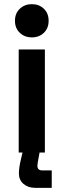

<svg xmlns="http://www.w3.org/2000/svg" viewBox="-20 -734 306 924"><path d="M70 0V-496H196V0ZM133 -554Q99 -554 75.5 -576Q52 -598 52 -634Q52 -670 75.5 -692Q99 -714 133 -714Q168 -714 191 -692Q214 -670 214 -634Q214 -598 191 -576Q168 -554 133 -554ZM149 170Q115 170 93 151Q71 132 71 101Q71 86 73.5 69Q76 52 80 36L93 -20H174L164 35Q163 42 161.5 49.5Q160 57 160 64Q160 86 183 86H229V170Z"/></svg>

Font: Space Grotesk
Style: Bold
Weight: 700
Designer: Florian Karsten
Foundry: Florian Karsten
Version: Version 2.000